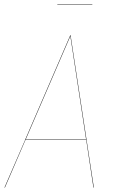

<svg xmlns="http://www.w3.org/2000/svg" viewBox="-21 -837 510 857"><path d="M391.1 -816.9V-814.9H234.9V-816.9ZM396 0 363.8 -212.9H92.8L1 0H-1L91.3 -212.9H90.8L91.3 -213.4L293 -680.2H293.9L397.9 0ZM93.8 -214.8H363.3L293 -675.8Z"/></svg>

Font: Fira Sans Compressed Two
Style: Italic
Weight: 100
Width: 3
Italic angle: -8°
Designer: Carrois Corporate & Edenspiekermann AG
Foundry: Carrois Corporate GbR & Edenspiekermann AG
Version: Version 4.203;PS 004.203;hotconv 1.0.88;makeotf.lib2.5.64775